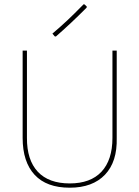

<svg xmlns="http://www.w3.org/2000/svg" viewBox="-20 -874 652 898"><path d="M525.9 -229Q528.8 -117.7 471.2 -57.1Q413.1 3.9 306.2 3.9Q197.8 3.9 142.1 -56.2Q85.9 -116.7 85.9 -229V-637.2H106V-229Q105.5 -126 156.7 -70.8Q208 -16.1 306.2 -16.1Q403.3 -16.1 454.6 -70.8Q505.9 -126 505.9 -229V-637.2H525.9ZM386.2 -842.8 384.8 -837.9Q345.2 -798.3 314 -769Q272.9 -730.5 241.2 -703.1L235.8 -704.1L225.1 -716.8Q258.3 -744.6 294.9 -778.8Q324.2 -806.2 371.1 -854L376 -853Z"/></svg>

Font: Datalegreya
Style: Thin
Weight: 250
Designer: Figs Lab
Foundry: Figs Lab
Version: Version 1.002;PS 001.002;hotconv 1.0.70;makeotf.lib2.5.58329